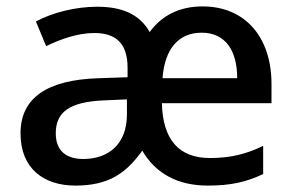

<svg xmlns="http://www.w3.org/2000/svg" viewBox="-20 -569 917 599"><path d="M612 -549C539 -549 484 -520 447 -469C416 -524 362 -548 283 -548C214 -548 142 -529 92 -502L124 -425C169 -447 223 -466 274 -466C336 -466 378 -439 378 -358V-328L288 -325C126 -320 44 -263 44 -153C44 -41 119 10 215 10C321 10 374 -30 424 -99C466 -26 537 10 628 10C700 10 748 -1 801 -26V-114C748 -88 698 -76 635 -76C539 -76 488 -132 485 -247H827V-307C827 -454 744 -549 612 -549ZM609 -467C685 -467 720 -409 720 -325H487C494 -418 538 -467 609 -467ZM308 -256 376 -259V-212C376 -118 317 -73 240 -73C188 -73 154 -97 154 -153C154 -216 192 -252 308 -256Z"/></svg>

Font: Noto Sans Georgian Medium
Style: Regular
Weight: 500
Designer: Monotype Design Team, Akaki Razmadze
Foundry: Google LLC
Version: Version 2.005